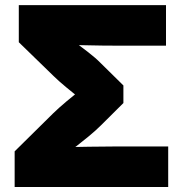

<svg xmlns="http://www.w3.org/2000/svg" viewBox="-20 -748 732 768"><path d="M38.6 0V-142.6L193.4 -295.4Q213.9 -315.4 244.6 -341.3Q275.4 -367.2 306.2 -391.8Q336.9 -416.5 357.4 -431.2V-311.5Q336.9 -326.2 306.2 -349.9Q275.4 -373.5 245.1 -398.7Q214.8 -423.8 194.8 -443.4L55.2 -579.1V-727.5H644V-565.4H439Q389.6 -565.4 336.2 -566.7Q282.7 -567.9 233.4 -568.8L221.2 -625Q244.1 -606.4 273.9 -584Q303.7 -561.5 333.3 -538.8Q362.8 -516.1 383.3 -495.1L473.6 -406.2V-335.9L384.3 -247.1Q362.3 -225.1 333.3 -201.4Q304.2 -177.7 275.1 -155Q246.1 -132.3 224.1 -114.3L233.4 -159.2Q282.7 -160.2 336.2 -161.1Q389.6 -162.1 439 -162.1H652.8V0Z"/></svg>

Font: Inter 18pt Black
Style: Regular
Weight: 900
Designer: Rasmus Andersson
Foundry: rsms
Version: Version 4.001;git-66647c0bb